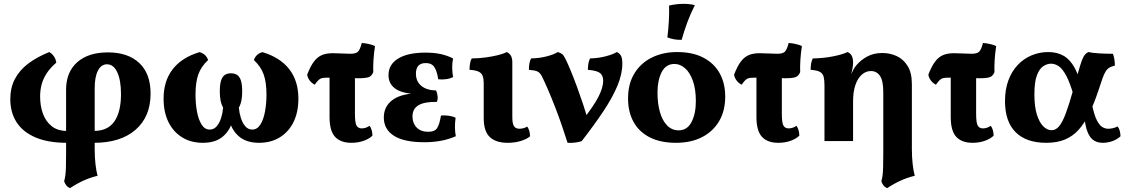

<svg xmlns="http://www.w3.org/2000/svg" viewBox="-20 -740 5914 1007"><path d="M347.2 246.8Q334.8 241.4 327.5 231.9Q320.2 222.4 316.4 210.4Q320.4 196 322.6 180.8Q324.8 165.6 325.7 139.6Q326.6 113.6 326.6 67V-269.4Q326.6 -361.6 384.7 -413.4Q442.8 -465.2 546 -465.2Q651.2 -465.2 710.5 -409.5Q769.8 -353.8 769.8 -249.2Q769.8 -127.8 691 -59.4Q612.2 9 473.2 9V-53.4Q545.6 -53.4 580.1 -103.5Q614.6 -153.6 614.6 -246Q614.6 -319 595.1 -360.9Q575.6 -402.8 541 -402.8Q510.8 -402.8 493.7 -369.7Q476.6 -336.6 476.6 -277V40Q476.6 84 480.7 120.6Q484.8 157.2 491.8 182Q453.2 191 416.8 207.7Q380.4 224.4 347.2 246.8ZM330.4 9Q232.4 9 166.3 -19.2Q100.2 -47.4 67.1 -98.7Q34 -150 34 -219.8Q34 -280 58.1 -325.8Q82.2 -371.6 127.7 -406.2Q173.2 -440.8 238.2 -467Q252.4 -459.4 262.7 -444.6Q273 -429.8 275.2 -411.4Q243.4 -384 224.8 -355.4Q206.2 -326.8 198.3 -296.9Q190.4 -267 190.4 -234Q190.4 -184.4 205.2 -143.7Q220 -103 251.2 -78.2Q282.4 -53.4 330.4 -53.4Z M1043.8 9Q981.6 9 935.3 -19.6Q889 -48.2 863.5 -99.9Q838 -151.6 838 -222.8Q838 -315.4 885.9 -377.1Q933.8 -438.8 1026.4 -466.6Q1060.6 -457.2 1071.4 -425Q1034.6 -390.8 1020 -349.3Q1005.4 -307.8 1005.4 -244.2Q1005.4 -195.2 1013.4 -153.4Q1021.4 -111.6 1037.8 -86Q1054.2 -60.4 1080 -60.4Q1101.8 -60.4 1116.6 -77.7Q1131.4 -95 1139.7 -121.4Q1148 -147.8 1150.2 -175.2Q1140 -194.4 1136.4 -215.1Q1132.8 -235.8 1132.8 -260.2Q1132.8 -296.6 1139.5 -317.5Q1146.2 -338.4 1159.1 -347Q1172 -355.6 1191.2 -355.6Q1210.4 -355.6 1223.6 -347Q1236.8 -338.4 1243.5 -317.5Q1250.2 -296.6 1250.2 -260.2Q1250.2 -235.8 1246.6 -215.1Q1243 -194.4 1232.8 -175.2Q1235 -147.8 1243.3 -121.4Q1251.6 -95 1266.4 -77.7Q1281.2 -60.4 1303 -60.4Q1328.8 -60.4 1345.2 -86Q1361.6 -111.6 1369.6 -153.4Q1377.6 -195.2 1377.6 -244.2Q1377.6 -307.8 1363 -349.3Q1348.4 -390.8 1311.6 -425Q1322.4 -457.2 1356.6 -466.6Q1449.2 -438.8 1497.1 -377.1Q1545 -315.4 1545 -222.8Q1545 -151.6 1519.5 -99.9Q1494 -48.2 1447.4 -19.6Q1400.8 9 1339.2 9Q1277.2 9 1239.6 -19.5Q1202 -48 1185.4 -98.4Q1168.8 -148.8 1168.8 -213.8H1214.2Q1214.2 -148.8 1197.6 -98.4Q1181 -48 1143.4 -19.5Q1105.8 9 1043.8 9Z M1630.6 -295.8Q1614.4 -304 1603.8 -318.5Q1593.2 -333 1591 -348.4Q1607.8 -392 1626 -416.4Q1644.2 -440.8 1667.8 -450.9Q1691.4 -461 1725.4 -461Q1747.8 -461 1773 -459.5Q1798.2 -458 1817 -458Q1846.2 -458 1857.3 -468.7Q1868.4 -479.4 1877.4 -514.6Q1895.2 -513.6 1915.1 -509Q1935 -504.4 1946.8 -498.2Q1941 -461.6 1938.8 -425.4Q1936.6 -389.2 1937.8 -362Q1930.2 -342.2 1915 -335.9Q1899.8 -329.6 1857.4 -329.6Q1833 -329.6 1802.9 -330.6Q1772.8 -331.6 1744.7 -332.1Q1716.6 -332.6 1695.8 -332.6Q1678.2 -332.6 1668.3 -330.2Q1658.4 -327.8 1650.4 -319.9Q1642.4 -312 1630.6 -295.8ZM1822.8 9Q1766.4 9 1737.4 -22.3Q1708.4 -53.6 1708.4 -126.4V-350.8H1841.6V-142Q1841.6 -96.2 1850 -81.4Q1858.4 -66.6 1877 -66.6Q1898.8 -66.6 1918.4 -80.2Q1932.6 -61 1933.4 -28.6Q1917.6 -12.4 1887.9 -1.7Q1858.2 9 1822.8 9Z M2205.4 6Q2099.6 6 2046.3 -27.8Q1993 -61.6 1993 -123.8Q1993 -183.6 2041.2 -217.5Q2089.4 -251.4 2184.8 -251.4V-246.4Q2097.4 -246.4 2057.5 -272.2Q2017.6 -298 2017.6 -345.8Q2017.6 -401.8 2068.2 -432.9Q2118.8 -464 2211.6 -464Q2254.2 -464 2288.7 -457Q2323.2 -450 2356.2 -433.6Q2351.4 -410 2351.7 -385.8Q2352 -361.6 2356.2 -335.8Q2340.8 -327.6 2319.1 -324.7Q2297.4 -321.8 2278.4 -324.4Q2272 -367.2 2258 -388.2Q2244 -409.2 2213.2 -409.2Q2186 -409.2 2173.7 -394.5Q2161.4 -379.8 2161.4 -354.4Q2161.4 -313.2 2189.4 -289.9Q2217.4 -266.6 2267.4 -265.4Q2273.8 -250.8 2275.2 -234.5Q2276.6 -218.2 2271.2 -205.6Q2206.2 -206.8 2174.8 -188Q2143.4 -169.2 2143.4 -129.2Q2143.4 -93.8 2165.2 -71.3Q2187 -48.8 2226.6 -48.8Q2259.8 -48.8 2272.5 -68.1Q2285.2 -87.4 2292.8 -134Q2311.8 -136 2333.2 -133.1Q2354.6 -130.2 2369.6 -122.2Q2365.8 -96.8 2366.1 -72.4Q2366.4 -48 2370.6 -25.4Q2331.8 -8.8 2291.4 -1.4Q2251 6 2205.4 6Z M2642.6 9Q2581 9 2549 -21.1Q2517 -51.2 2517 -120.4V-303.4Q2517 -326.4 2511.6 -341.5Q2506.2 -356.6 2490.2 -364.3Q2474.2 -372 2442.6 -373.8Q2442.6 -389.6 2444.9 -405.2Q2447.2 -420.8 2454 -433.6Q2489.4 -433.6 2526.3 -438.6Q2563.2 -443.6 2593 -451.1Q2622.8 -458.6 2637.2 -467Q2651 -461.6 2659 -448.7Q2667 -435.8 2667 -412.6V-126Q2667 -91 2676 -77.9Q2685 -64.8 2704.4 -64.8Q2714 -64.8 2724.9 -67.4Q2735.8 -70 2745 -76.4Q2759.2 -57.2 2760 -24.8Q2743 -10.4 2711.7 -0.7Q2680.4 9 2642.6 9Z M2956.8 9Q2942.4 -36.6 2925.7 -84.9Q2909 -133.2 2890.8 -180Q2872.6 -226.8 2855.1 -267.6Q2837.6 -308.4 2822.2 -339.6Q2811.8 -360 2797.4 -365.8Q2783 -371.6 2754 -373.8Q2754 -389.6 2756.3 -405.2Q2758.6 -420.8 2765.4 -433.6Q2810 -434.4 2848.6 -444.7Q2887.2 -455 2905.4 -467Q2921.8 -462 2929.2 -455.8Q2936.6 -449.6 2946.4 -429.8Q2958 -406.2 2973.6 -368.6Q2989.2 -331 3005.7 -286.1Q3022.2 -241.2 3037.7 -194.7Q3053.2 -148.2 3064 -107H3033.6Q3096.8 -188 3120.2 -235.2Q3143.6 -282.4 3143.6 -316Q3143.6 -343.8 3127 -356.9Q3110.4 -370 3063.4 -373.8Q3063.4 -389.6 3065.7 -405.2Q3068 -420.8 3074.8 -433.6Q3117.2 -434.4 3156.6 -444.7Q3196 -455 3214.8 -467Q3230.8 -460 3237.4 -446.6Q3244 -433.2 3244 -406.6Q3244 -351.6 3218.3 -290.1Q3192.6 -228.6 3144.9 -156.9Q3097.2 -85.2 3031 0Q3017.8 5.2 2996.9 7.7Q2976 10.2 2956.8 9Z M3525.2 9Q3444 9 3387.9 -19.6Q3331.8 -48.2 3302.9 -100.5Q3274 -152.8 3274 -223.6Q3274 -301.2 3307.8 -355.8Q3341.6 -410.4 3399.8 -438.7Q3458 -467 3530.6 -467Q3614.2 -467 3670.4 -437Q3726.6 -407 3755.1 -354.7Q3783.6 -302.4 3783.6 -233.8Q3783.6 -158.8 3751.8 -104.7Q3720 -50.6 3662.3 -20.8Q3604.6 9 3525.2 9ZM3539.8 -56.4Q3584.2 -56.4 3606.9 -99.9Q3629.6 -143.4 3629.6 -209.2Q3629.6 -273 3613.8 -316.7Q3598 -360.4 3572.4 -382.5Q3546.8 -404.6 3517.6 -404.6Q3472.2 -404.6 3450.3 -361.5Q3428.4 -318.4 3428.4 -254.8Q3428.4 -196.4 3441.3 -151.8Q3454.2 -107.2 3479.1 -81.8Q3504 -56.4 3539.8 -56.4ZM3555 -531Q3532.4 -530.6 3514.7 -534Q3497 -537.4 3480.2 -543.8Q3485.4 -583.6 3487.9 -628.6Q3490.4 -673.6 3489.2 -711Q3507.2 -715.2 3526.7 -717.5Q3546.2 -719.8 3564.8 -719.8Q3599.2 -719.8 3624.4 -713Q3601.6 -668 3585 -623.3Q3568.4 -578.6 3555 -531Z M3869.6 -295.8Q3853.4 -304 3842.8 -318.5Q3832.2 -333 3830 -348.4Q3846.8 -392 3865 -416.4Q3883.2 -440.8 3906.8 -450.9Q3930.4 -461 3964.4 -461Q3986.8 -461 4012 -459.5Q4037.2 -458 4056 -458Q4085.2 -458 4096.3 -468.7Q4107.4 -479.4 4116.4 -514.6Q4134.2 -513.6 4154.1 -509Q4174 -504.4 4185.8 -498.2Q4180 -461.6 4177.8 -425.4Q4175.6 -389.2 4176.8 -362Q4169.2 -342.2 4154 -335.9Q4138.8 -329.6 4096.4 -329.6Q4072 -329.6 4041.9 -330.6Q4011.8 -331.6 3983.7 -332.1Q3955.6 -332.6 3934.8 -332.6Q3917.2 -332.6 3907.3 -330.2Q3897.4 -327.8 3889.4 -319.9Q3881.4 -312 3869.6 -295.8ZM4061.8 9Q4005.4 9 3976.4 -22.3Q3947.4 -53.6 3947.4 -126.4V-350.8H4080.6V-142Q4080.6 -96.2 4089 -81.4Q4097.4 -66.6 4116 -66.6Q4137.8 -66.6 4157.4 -80.2Q4171.6 -61 4172.4 -28.6Q4156.6 -12.4 4126.9 -1.7Q4097.2 9 4061.8 9Z M4633.2 246.8Q4620.4 241.4 4613.3 231.9Q4606.2 222.4 4602.4 210.4Q4606.8 196 4608.8 180.8Q4610.8 165.6 4611.7 139.6Q4612.6 113.6 4612.6 67V-256.8Q4612.6 -317.6 4595 -342.5Q4577.4 -367.4 4548 -367.4Q4521.6 -367.4 4500.3 -348.8Q4479 -330.2 4466.6 -294.9Q4454.2 -259.6 4454.2 -207.6V0H4304.2V-292Q4304.2 -320.4 4299.8 -337.7Q4295.4 -355 4279.7 -363.3Q4264 -371.6 4231.6 -373.8Q4231.6 -389.6 4233.9 -405.2Q4236.2 -420.8 4243 -433.6Q4299.8 -434.4 4350.6 -444.7Q4401.4 -455 4425 -467Q4439.6 -461.2 4446.9 -447.9Q4454.2 -434.6 4454.2 -411.2Q4454.2 -399 4451.5 -383.4Q4448.8 -367.8 4444.2 -350.8Q4449.6 -362.4 4456.5 -375.8Q4463.4 -389.2 4474.8 -401.4Q4496.2 -426.2 4529.4 -444.1Q4562.6 -462 4607.8 -462Q4648 -462 4683 -445.9Q4718 -429.8 4740.3 -394Q4762.6 -358.2 4762.6 -299V40Q4762.6 84 4766.7 120.6Q4770.8 157.2 4777.8 182Q4739.2 191 4702.8 207.7Q4666.4 224.4 4633.2 246.8Z M4888.6 -295.8Q4872.4 -304 4861.8 -318.5Q4851.2 -333 4849 -348.4Q4865.8 -392 4884 -416.4Q4902.2 -440.8 4925.8 -450.9Q4949.4 -461 4983.4 -461Q5005.8 -461 5031 -459.5Q5056.2 -458 5075 -458Q5104.2 -458 5115.3 -468.7Q5126.4 -479.4 5135.4 -514.6Q5153.2 -513.6 5173.1 -509Q5193 -504.4 5204.8 -498.2Q5199 -461.6 5196.8 -425.4Q5194.6 -389.2 5195.8 -362Q5188.2 -342.2 5173 -335.9Q5157.8 -329.6 5115.4 -329.6Q5091 -329.6 5060.9 -330.6Q5030.8 -331.6 5002.7 -332.1Q4974.6 -332.6 4953.8 -332.6Q4936.2 -332.6 4926.3 -330.2Q4916.4 -327.8 4908.4 -319.9Q4900.4 -312 4888.6 -295.8ZM5080.8 9Q5024.4 9 4995.4 -22.3Q4966.4 -53.6 4966.4 -126.4V-350.8H5099.6V-142Q5099.6 -96.2 5108 -81.4Q5116.4 -66.6 5135 -66.6Q5156.8 -66.6 5176.4 -80.2Q5190.6 -61 5191.4 -28.6Q5175.6 -12.4 5145.9 -1.7Q5116.2 9 5080.8 9Z M5467.6 9Q5362.4 9 5306.7 -46.7Q5251 -102.4 5251 -209.6Q5251 -270.8 5268.8 -318.7Q5286.6 -366.6 5318 -399.6Q5349.4 -432.6 5390.6 -449.8Q5431.8 -467 5478 -467Q5523.4 -467 5557.6 -447.9Q5591.8 -428.8 5616.3 -384.4Q5640.8 -340 5657.2 -263.2L5611.6 -238Q5592.2 -304.8 5573 -341.4Q5553.8 -378 5533.8 -392Q5513.8 -406 5492.4 -406Q5471.8 -406 5451.5 -392.6Q5431.2 -379.2 5418.2 -344.5Q5405.2 -309.8 5405.2 -244.6Q5405.2 -181 5418.2 -139.3Q5431.2 -97.6 5451.9 -77.3Q5472.6 -57 5495 -57Q5517.4 -57 5535 -78.1Q5552.6 -99.2 5569.8 -145.3Q5587 -191.4 5608 -266Q5625.4 -327.8 5636.1 -365.4Q5646.8 -403 5654.3 -423.2Q5661.8 -443.4 5669.4 -452.5Q5677 -461.6 5688.2 -467Q5709.8 -462 5745.9 -460Q5782 -458 5816.8 -458Q5822.2 -445.2 5824.7 -428.7Q5827.2 -412.2 5827.2 -395.8Q5809.6 -392 5798.3 -385.2Q5787 -378.4 5778.5 -364.7Q5770 -351 5761.7 -327Q5753.4 -303 5740.8 -264.8Q5717.6 -195.2 5692.6 -144Q5667.6 -92.8 5636.7 -58.8Q5605.8 -24.8 5564.6 -7.9Q5523.4 9 5467.6 9ZM5764.6 9Q5717 9 5695 -26.2Q5673 -61.4 5668.8 -118.6L5707 -193.8Q5718.6 -136.8 5732.6 -109.6Q5746.6 -82.4 5761.5 -73.6Q5776.4 -64.8 5792 -64.8Q5819.4 -64.8 5841.8 -77Q5856 -57.8 5856.8 -25.4Q5839.6 -8.8 5814.6 0.1Q5789.6 9 5764.6 9Z"/></svg>

Font: Vollkorn
Style: Regular
Weight: 400
Designer: Friedrich Althausen
Foundry: Friedrich Althausen
Version: Version 4.104